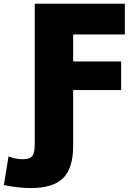

<svg xmlns="http://www.w3.org/2000/svg" viewBox="-108 -750 728 1001"><path d="M-87.9 214.8 -63.5 65.4Q-27.3 80.1 9.8 80.1Q46.9 80.1 60.1 63.5Q73.2 46.9 73.2 0V-730.5H543V-570.3H273.4V-429.7H523.4V-280.3H273.4V9.8Q273.4 127 221.2 178.7Q168.9 230.5 52.7 230.5Q-12.7 230.5 -87.9 214.8Z"/></svg>

Font: GenEi M Gothic v2 Black
Style: Regular
Weight: 900
Version: Version 2.0